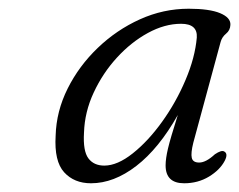

<svg xmlns="http://www.w3.org/2000/svg" viewBox="-20 -732 548 440"><path d="M423 -405Q417 -381 419.5 -370.2Q422 -359.5 436.5 -359.5Q452 -359.5 472.5 -378.5Q487.5 -388.5 493.5 -385Q503.5 -380 495 -363.5Q484 -342.5 458.8 -327.2Q433.5 -312 402 -312Q359.5 -312 359.5 -353Q359.5 -368.5 365 -391.8Q370.5 -415 387.5 -468.5Q344 -391.5 292.5 -351.8Q241 -312 188.5 -312Q150 -312 127 -337.2Q104 -362.5 107.5 -421Q109 -477 135 -529Q161 -581 204 -622.2Q247 -663.5 300.8 -687.8Q354.5 -712 412.5 -712Q460 -712 484.5 -701.8Q509 -691.5 508 -675Q507.5 -662.5 498 -654.8Q488.5 -647 485.5 -635.5ZM172.5 -428Q170 -386 182.5 -369.2Q195 -352.5 219 -352.5Q249 -352.5 284.2 -380.5Q319.5 -408.5 351.5 -453Q383.5 -497.5 405.2 -548.8Q427 -600 431 -646Q433 -677.5 395 -677.5Q357.5 -677.5 319 -656.5Q280.5 -635.5 248 -600Q215.5 -564.5 194.8 -520Q174 -475.5 172.5 -428Z"/></svg>

Font: Fraunces 9pt Soft Light
Style: Italic
Weight: 300
Italic angle: -16°
Version: Version 1.000;[0bf87f6ff]